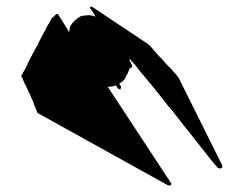

<svg xmlns="http://www.w3.org/2000/svg" viewBox="-20 -548 724 591"><path d="M664.1 -32.2V-39.1Q574.2 -218.8 529.3 -309.6Q517.6 -324.2 510.7 -331.1L509.8 -333L505.9 -336.9L499 -343.8L490.2 -352.5Q485.4 -359.4 480.5 -364.3L469.7 -375L456.1 -390.6Q454.1 -392.6 453.1 -394.5L451.2 -396.5L447.3 -400.4Q446.3 -401.4 445.3 -403.3L443.4 -405.3L440.4 -408.2L437.5 -411.1L261.7 -528.3Q257.8 -525.4 255.9 -525.4Q269.5 -505.9 274.4 -496.1Q267.6 -500 255.9 -501Q252.9 -502 230.5 -499Q220.7 -494.1 215.8 -489.3L214.8 -488.3Q213.9 -488.3 212.9 -487.3L210.9 -485.4L208 -482.4L204.1 -478.5Q197.3 -469.7 195.3 -464.8Q194.3 -454.1 192.4 -449.2Q186.5 -460.9 158.2 -504.9H153.3L146.5 -498L144.5 -496.1L142.6 -495.1Q140.6 -494.1 140.6 -493.2L138.7 -491.2L134.8 -483.4Q132.8 -482.4 131.8 -477.5L130.9 -476.6Q130.9 -474.6 129.9 -474.6Q128.9 -474.6 128.9 -473.6Q128.9 -472.7 127.9 -471.7L127 -470.7Q127 -468.8 126 -468.8Q125 -468.8 125 -466.8Q125 -464.8 124 -464.8L120.1 -457Q99.6 -418.9 98.6 -416L97.7 -412.1Q97.7 -411.1 94.7 -407.2Q91.8 -403.3 90.8 -401.4Q87.9 -396.5 82 -384.8Q80.1 -382.8 79.1 -378.9Q79.1 -377.9 78.1 -377L77.1 -376Q76.2 -375 76.2 -374Q75.2 -373 75.2 -372.1L69.3 -360.4Q68.4 -359.4 68.4 -358.4Q68.4 -357.4 67.4 -356.4L65.4 -352.5Q64.5 -351.6 64.5 -349.6Q64.5 -348.6 63.5 -347.7Q62.5 -346.7 62.5 -345.7Q62.5 -343.8 61.5 -343.8Q60.5 -343.8 60.5 -341.8Q60.5 -339.8 59.6 -339.8Q54.7 -330.1 53.7 -329.1Q52.7 -328.1 50.8 -324.2L49.8 -322.3Q48.8 -318.4 46.9 -316.4Q44.9 -314.5 44.9 -313.5Q48.8 -309.6 56.6 -289.1Q58.6 -287.1 59.6 -284.2Q60.5 -282.2 63.5 -275.4Q64.5 -274.4 66.4 -270.5Q67.4 -267.6 67.4 -265.6L73.2 -255.9Q73.2 -254.9 74.7 -251Q76.2 -247.1 77.1 -245.1Q84 -232.4 84 -229.5L85.9 -223.6L87.9 -219.7Q88.9 -217.8 90.8 -211.9Q91.8 -208 95.7 -200.2Q397.5 -33.2 497.1 22.5H505.9L507.8 17.6Q377 -181.6 311.5 -281.2Q315.4 -280.3 319.3 -281.2Q326.2 -281.2 327.1 -282.2Q333 -284.2 336.9 -285.2Q337.9 -282.2 340.8 -279.3L341.8 -277.3L344.7 -274.4Q349.6 -272.5 350.6 -273.4Q352.5 -275.4 352.5 -279.3Q352.5 -283.2 350.6 -285.2L346.7 -291H347.7Q359.4 -297.9 364.3 -305.7Q370.1 -317.4 373 -322.3L379.9 -338.9H381.8Q383.8 -338.9 385.7 -340.8Q386.7 -341.8 386.7 -345.7Q386.7 -347.7 385.7 -348.6Q383.8 -350.6 382.8 -355.5L378.9 -361.3Q378.9 -366.2 379.9 -367.2Q382.8 -361.3 396.5 -347.7Q416 -321.3 424.8 -312.5Q425.8 -311.5 427.7 -308.6L429.7 -306.6Q431.6 -303.7 433.6 -301.8Q434.6 -300.8 440.4 -293L446.3 -287.1Q450.2 -281.2 451.2 -280.3L455.1 -276.4Q455.1 -275.4 456.1 -275.4L457 -273.4L458 -271.5Q461.9 -267.6 479.5 -245.1Q501 -216.8 508.8 -209Q520.5 -194.3 534.2 -176.8Q543 -164.1 548.8 -158.2Q640.6 -41 649.4 -32.2Q656.2 -29.3 659.2 -29.3Q662.1 -30.3 664.1 -32.2Z"/></svg>

Font: My Font
Style: x-wing-ships
Weight: 500
Version: Version 0.001